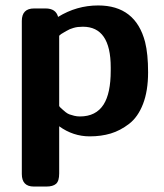

<svg xmlns="http://www.w3.org/2000/svg" viewBox="-20 -489 601 704"><path d="M60 149V-412Q60 -458 105 -458Q105 -458 147 -458Q185 -458 193 -427Q261 -469 340 -469Q477 -469 512 -335Q523 -291 523 -224Q523 -156 504.5 -108Q486 -60 453.5 -35Q421 -10 386 0.5Q351 11 309 11Q248 11 197 -26V147Q197 175 185.5 185Q174 195 150 195H104Q60 195 60 149ZM197 -100 202 -94Q208 -89 211 -86Q214 -83 221 -77.5Q228 -72 235 -69.5Q242 -67 252 -64.5Q262 -62 273 -62Q332 -62 360 -106Q386 -147 386 -230V-242Q386 -391 284 -391Q274 -391 265.5 -390Q257 -389 249 -386.5Q241 -384 236 -382Q231 -380 223.5 -375.5Q216 -371 214 -370Q212 -369 204 -364L197 -358Z"/></svg>

Font: CMU Sans Serif
Style: Bold
Weight: 700
Version: Version 0.7.0